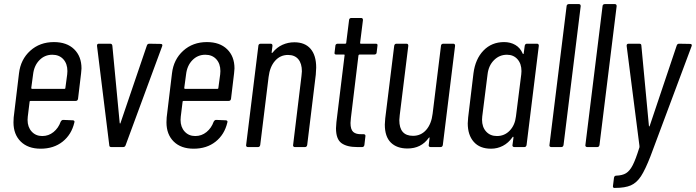

<svg xmlns="http://www.w3.org/2000/svg" viewBox="-20 -720 3407 940"><path d="M351 -226H130Q128 -226 126.5 -225Q125 -224 125 -222L116 -149Q115 -144 115 -133Q115 -98 135 -76Q155 -54 187 -54Q218 -54 242 -73.5Q266 -93 277 -124Q282 -133 289 -133L337 -131Q341 -131 343.5 -128Q346 -125 344 -120Q330 -61 286.5 -26.5Q243 8 179 8Q117 8 81.5 -27Q46 -62 46 -121Q46 -137 47 -145L73 -361Q81 -429 128 -471.5Q175 -514 244 -514Q307 -514 343 -479Q379 -444 379 -385Q379 -377 377 -361L362 -236Q360 -226 351 -226ZM142 -356 133 -289Q133 -285 137 -285H296Q300 -285 300 -289L309 -356Q310 -362 310 -372Q310 -408 290 -430Q270 -452 236 -452Q199 -452 173 -425.5Q147 -399 142 -356Z M515 -9 455 -495V-497Q455 -506 464 -506H520Q528 -506 530 -497L566 -118Q567 -115 568 -115Q569 -115 570 -118L699 -497Q702 -506 711 -506L767 -505Q772 -505 774 -502Q776 -499 774 -494L595 -9Q592 0 583 0H525Q515 0 515 -9Z M1100 -226H879Q877 -226 875.5 -225Q874 -224 874 -222L865 -149Q864 -144 864 -133Q864 -98 884 -76Q904 -54 936 -54Q967 -54 991 -73.5Q1015 -93 1026 -124Q1031 -133 1038 -133L1086 -131Q1090 -131 1092.5 -128Q1095 -125 1093 -120Q1079 -61 1035.5 -26.5Q992 8 928 8Q866 8 830.5 -27Q795 -62 795 -121Q795 -137 796 -145L822 -361Q830 -429 877 -471.5Q924 -514 993 -514Q1056 -514 1092 -479Q1128 -444 1128 -385Q1128 -377 1126 -361L1111 -236Q1109 -226 1100 -226ZM891 -356 882 -289Q882 -285 886 -285H1045Q1049 -285 1049 -289L1058 -356Q1059 -362 1059 -372Q1059 -408 1039 -430Q1019 -452 985 -452Q948 -452 922 -425.5Q896 -399 891 -356Z M1528 -389Q1528 -378 1526 -354L1484 -10Q1482 0 1473 0H1423Q1419 0 1416.5 -3Q1414 -6 1415 -10L1456 -348Q1458 -364 1458 -371Q1458 -409 1440.5 -430Q1423 -451 1390 -451Q1352 -451 1326.5 -422Q1301 -393 1295 -343L1254 -10Q1252 0 1243 0H1193Q1189 0 1186.5 -3Q1184 -6 1185 -10L1245 -496Q1245 -500 1248 -503Q1251 -506 1256 -506H1305Q1314 -506 1314 -496L1310 -464Q1309 -462 1311 -461Q1313 -460 1315 -463Q1335 -488 1362.5 -500.5Q1390 -513 1421 -513Q1473 -513 1500.5 -481Q1528 -449 1528 -389Z M1813 -453H1740Q1737 -453 1735 -449L1698 -143Q1696 -125 1696 -118Q1696 -86 1709.5 -74Q1723 -62 1751 -63H1761Q1765 -63 1767.5 -60Q1770 -57 1769 -53L1764 -10Q1762 0 1753 0H1729Q1678 0 1651.5 -19.5Q1625 -39 1625 -92Q1625 -100 1627 -122L1667 -449Q1668 -450 1667 -451.5Q1666 -453 1664 -453H1626Q1616 -453 1618 -463L1622 -496Q1622 -500 1625 -503Q1628 -506 1633 -506H1670Q1672 -506 1673.5 -507Q1675 -508 1675 -510L1689 -622Q1689 -626 1692 -629Q1695 -632 1700 -632H1748Q1757 -632 1757 -622L1743 -510Q1743 -506 1746 -506H1820Q1830 -506 1828 -496L1824 -463Q1824 -459 1821 -456Q1818 -453 1813 -453Z M2150 -506H2199Q2208 -506 2208 -496L2148 -10Q2146 0 2137 0H2088Q2083 0 2080.5 -3Q2078 -6 2079 -10L2083 -44Q2084 -47 2082.5 -47Q2081 -47 2079 -45Q2042 7 1975 7Q1923 7 1893.5 -22Q1864 -51 1864 -110Q1864 -118 1866 -140L1910 -496Q1912 -506 1921 -506H1970Q1979 -506 1979 -496L1937 -156Q1935 -138 1935 -132Q1935 -55 2002 -55Q2041 -55 2066.5 -84Q2092 -113 2098 -163L2139 -496Q2139 -500 2142 -503Q2145 -506 2150 -506Z M2560 -506H2609Q2618 -506 2618 -496L2558 -10Q2556 0 2547 0H2498Q2493 0 2490.5 -3Q2488 -6 2489 -10L2494 -47Q2494 -50 2492 -50.5Q2490 -51 2489 -48Q2469 -20 2442 -6Q2415 8 2384 8Q2329 8 2299.5 -25.5Q2270 -59 2270 -116Q2270 -125 2272 -145L2298 -361Q2307 -431 2347 -472.5Q2387 -514 2448 -514Q2479 -514 2503 -500Q2527 -486 2539 -458Q2540 -455 2542 -455.5Q2544 -456 2544 -459L2549 -496Q2551 -506 2560 -506ZM2506 -150 2532 -356Q2533 -362 2533 -372Q2533 -408 2513.5 -430Q2494 -452 2462 -452Q2425 -452 2398.5 -425.5Q2372 -399 2367 -356L2341 -150Q2340 -144 2340 -134Q2340 -98 2360 -76Q2380 -54 2413 -54Q2450 -54 2475.5 -80.5Q2501 -107 2506 -150Z M2670 -10 2754 -690Q2754 -694 2757 -697Q2760 -700 2765 -700H2814Q2823 -700 2823 -690L2739 -10Q2737 0 2728 0H2679Q2674 0 2671.5 -3Q2669 -6 2670 -10Z M2846 -10 2930 -690Q2930 -694 2933 -697Q2936 -700 2941 -700H2990Q2999 -700 2999 -690L2915 -10Q2913 0 2904 0H2855Q2850 0 2847.5 -3Q2845 -6 2846 -10Z M2981 190 2986 150Q2988 140 2997 140Q3027 139 3045 128Q3063 117 3077.5 89Q3092 61 3110 3Q3111 2 3110.5 0Q3110 -2 3111 -3L3048 -495V-497Q3048 -506 3058 -506H3110Q3120 -506 3120 -497L3157 -104Q3157 -101 3158.5 -101Q3160 -101 3161 -104L3293 -497Q3296 -506 3305 -506L3359 -505Q3364 -505 3366 -502Q3368 -499 3366 -494L3165 44Q3139 111 3118 143Q3097 175 3068.5 187.5Q3040 200 2991 200H2986Q2984 200 2982 197Q2980 194 2981 190Z"/></svg>

Font: Barlow Condensed
Style: Italic
Weight: 400
Width: 3
Italic angle: -7°
Designer: Jeremy Tribby
Foundry: Tribby Type
Version: Version 1.408